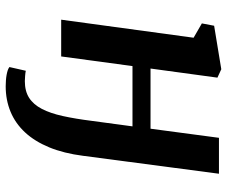

<svg xmlns="http://www.w3.org/2000/svg" viewBox="-82 -526 805 681"><g transform="rotate(90 320.5 -185.5)"><path d="M113.8 -469.7 63 -499 71.3 -542.5 225.6 -567.9 255.4 -554.2 223.1 -316.9H436.5L468.8 -559.6H596.2L532.7 -78.1Q523.9 -9.3 502.7 42.2Q481.4 93.8 449.5 128.2Q417.5 162.6 376 179.7Q334.5 196.8 286.1 196.8Q275.9 196.8 265.4 196Q254.9 195.3 245.6 193.6Q236.3 191.9 229.2 189.5Q222.2 187 217.8 183.6L231 125.5Q237.3 127 249 127.9Q260.7 128.9 267.6 128.9Q303.2 128.9 326.9 113.8Q350.6 98.6 366.2 68.6Q381.8 38.6 391.6 -5.9Q401.4 -50.3 408.7 -108.4L428.2 -252.9H214.4L180.2 0H49.8Z"/></g></svg>

Font: Merriweather Bold
Style: Italic
Weight: 700
Italic angle: -7°
Designer: Eben Sorkin ( eben@eyebytes.com )
Foundry: Eben Sorkin ( eben@eyebytes.com )
Version: Version 1.5; ttfautohint (v0.97) -l 13 -r 13 -G 200 -x 24 -f